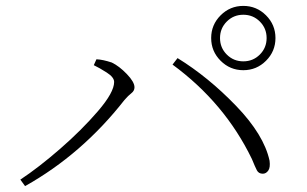

<svg xmlns="http://www.w3.org/2000/svg" viewBox="-20 -727 1040 651"><path d="M696 -598Q696 -643 728 -675Q760 -707 805 -707Q850 -707 882 -675Q914 -643 914 -598Q914 -553 882 -521Q850 -489 805 -489Q760 -489 728 -521Q696 -553 696 -598ZM726 -598Q726 -565 749 -542Q772 -519 805 -519Q838 -519 861 -542Q884 -565 884 -598Q884 -631 861 -654Q838 -677 805 -677Q772 -677 749 -654Q726 -631 726 -598ZM298 -506 307 -526Q329 -525 359 -515Q384 -503 410 -476Q436 -449 436 -431Q436 -419 425.5 -411Q415 -403 402 -388Q258 -204 65 -96L49 -118Q111 -159 184 -222.5Q257 -286 312 -350Q367 -414 367 -449Q367 -465 342 -481Q317 -497 298 -506ZM871 -138Q857 -138 851 -149.5Q845 -161 834 -188Q742 -378 565 -508L582 -530Q686 -466 780.5 -368Q875 -270 894 -182Q897 -159 889.5 -148.5Q882 -138 871 -138Z"/></svg>

Font: Minh Nguyen ExtraLight
Style: Regular
Weight: 250
Designer: Ryoko NISHIZUKA 西塚涼子 (kana & ideographs); Frank Grießhammer (Latin, Greek & Cyrillic); Wenlong ZHANG 张文龙 (bopomofo); San
Foundry: Adobe
Version: Version 1.100;July 7, 2023;FontCreator 14.0.0.2814 64-bit